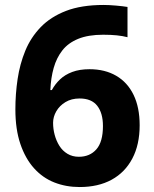

<svg xmlns="http://www.w3.org/2000/svg" viewBox="-20 -744 621 774"><path d="M42 -303Q42 -365 51 -425.5Q60 -486 82 -539.5Q104 -593 144 -634.5Q184 -676 246 -700Q308 -724 398 -724Q419 -724 447.5 -721.5Q476 -719 494 -716V-594Q475 -599 451 -601.5Q427 -604 396 -604Q336 -604 295.5 -587.5Q255 -571 231.5 -541Q208 -511 196.5 -470.5Q185 -430 183 -381H189Q202 -405 222 -424Q242 -443 271.5 -454Q301 -465 341 -465Q403 -465 448.5 -438.5Q494 -412 518.5 -361.5Q543 -311 543 -239Q543 -161 513.5 -105Q484 -49 430 -19.5Q376 10 301 10Q246 10 199 -8.5Q152 -27 117 -66Q82 -105 62 -164Q42 -223 42 -303ZM298 -112Q342 -112 368.5 -142Q395 -172 395 -236Q395 -288 372 -317.5Q349 -347 301 -347Q268 -347 244 -332.5Q220 -318 207 -295.5Q194 -273 194 -249Q194 -224 200.5 -200Q207 -176 219.5 -156Q232 -136 252 -124Q272 -112 298 -112Z"/></svg>

Font: Noto Sans Lao
Style: Bold
Weight: 700
Designer: Monotype Design Team
Foundry: Monotype Imaging Inc.
Version: Version 2.003